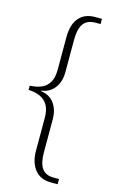

<svg xmlns="http://www.w3.org/2000/svg" viewBox="-134 -814 615 999"><g transform="rotate(15 173.5 -314.5)"><path d="M248 131Q192 131 161.5 93Q131 55 131 -9V-185Q131 -229 115.5 -254.5Q100 -280 73 -291.5Q46 -303 12 -304V-327Q46 -328 73 -339Q100 -350 115.5 -375.5Q131 -401 131 -445V-620Q131 -688 161.5 -724Q192 -760 248 -760H285V-732H259Q213 -732 193 -703.5Q173 -675 173 -619V-443Q173 -391 147 -357Q121 -323 75 -317V-315Q122 -309 147.5 -275Q173 -241 173 -188V-9Q173 46 192.5 74.5Q212 103 255 103H285V131Z"/></g></svg>

Font: Noto Serif Bengali ExtraLight
Style: Regular
Weight: 250
Version: Version 2.003